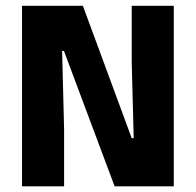

<svg xmlns="http://www.w3.org/2000/svg" viewBox="-20 -660 693 680"><path d="M273.5 -639.5 446.5 -170.5H453.5L446.5 -440.5V-639.5H595.5V0H386L206.5 -479.5H200L207 -203.5V0H58V-639.5Z"/></svg>

Font: Anek Gujarati
Style: Bold
Weight: 700
Version: Version 1.003